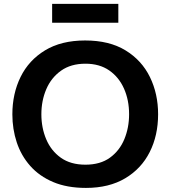

<svg xmlns="http://www.w3.org/2000/svg" viewBox="-20 -930 855 963"><path d="M411 12.5Q316 12.5 246.5 -17Q177 -46.5 131.5 -98Q86 -149.5 64 -216Q42 -282.5 42 -356.5Q42 -460 83.2 -544Q124.5 -628 206 -677.5Q287.5 -727 407 -727Q528.5 -727 609.8 -677.2Q691 -627.5 732 -543.5Q773 -459.5 773 -357Q773 -251 731 -167.5Q689 -84 608 -35.8Q527 12.5 411 12.5ZM408.5 -104Q483 -104 531.5 -139.2Q580 -174.5 603.8 -232.2Q627.5 -290 627.5 -357Q627.5 -428 602 -485.5Q576.5 -543 527.8 -576.8Q479 -610.5 408.5 -610.5Q335.5 -610.5 286.2 -575.5Q237 -540.5 212.2 -482.8Q187.5 -425 187.5 -357Q187.5 -289 211.8 -231.5Q236 -174 285 -139Q334 -104 408.5 -104ZM241.5 -816V-910.5H573.5V-816Z"/></svg>

Font: Commissioner SemiBold
Style: Regular
Weight: 600
Designer: Kostas Bartsokas
Foundry: Kostas Bartsokas
Version: Version 1.000; ttfautohint (v1.8.3)